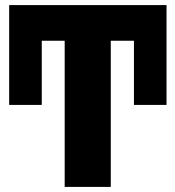

<svg xmlns="http://www.w3.org/2000/svg" viewBox="-20 -734 689 754"><path d="M415 0H234V-574H144V-322H16V-714H634V-322H506V-574H415Z"/></svg>

Font: Noto Sans Disp ExtBd
Style: Regular
Weight: 800
Designer: Monotype Design Team
Foundry: Monotype Imaging Inc.
Version: Version 2.000;GOOG;noto-source:20170915:90ef993387c0; ttfaut